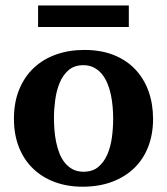

<svg xmlns="http://www.w3.org/2000/svg" viewBox="-20 -687 624 719"><path d="M403.8 -242.2Q403.8 -263.2 401.9 -286.4Q399.9 -309.6 395.3 -332Q390.6 -354.5 382.3 -374.5Q374 -394.5 361.6 -409.7Q349.1 -424.8 332 -433.8Q314.9 -442.9 292 -442.9Q258.3 -442.9 236.8 -424.3Q215.3 -405.8 203.4 -376.7Q191.4 -347.7 186.8 -313Q182.1 -278.3 182.1 -246.1Q182.1 -224.6 183.8 -201.2Q185.5 -177.7 190.2 -155.3Q194.8 -132.8 202.6 -112.8Q210.4 -92.8 222.9 -77.4Q235.4 -62 252.4 -53Q269.5 -43.9 293 -43.9Q327.1 -43.9 348.6 -62.3Q370.1 -80.6 382.3 -109.4Q394.5 -138.2 399.2 -173.3Q403.8 -208.5 403.8 -242.2ZM553.2 -241.2Q553.2 -185.1 535.4 -138.4Q517.6 -91.8 483.4 -58.3Q449.2 -24.9 400.1 -6.3Q351.1 12.2 289.1 12.2Q231.9 12.2 184.8 -5.4Q137.7 -22.9 103.8 -55.7Q69.8 -88.4 51 -135.5Q32.2 -182.6 32.2 -242.2Q32.2 -303.7 51.8 -351.6Q71.3 -399.4 106.2 -432.4Q141.1 -465.3 189.5 -482.7Q237.8 -500 295.9 -500Q357.9 -500 405.8 -481Q453.6 -461.9 486.3 -427.5Q519 -393.1 536.1 -345.7Q553.2 -298.3 553.2 -241.2ZM122.6 -585.9V-666.5H462.4V-585.9Z"/></svg>

Font: Charis SIL Phon
Style: Bold
Weight: 700
Foundry: SIL International
Version: Version 5.000